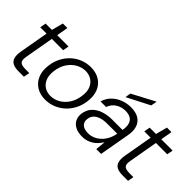

<svg xmlns="http://www.w3.org/2000/svg" viewBox="-30 -1250 1800 1800"><g transform="rotate(45 870.0 -350.5)"><path d="M192 0Q147 0 118 -14Q89 -28 79 -60.5Q69 -93 78 -146L129 -436H45L56 -496H140L170 -611H230L210 -496H360L349 -436H199L148 -146Q139 -96 156.5 -78Q174 -60 224 -60H276L265 0Z M556 12Q489 12 439.5 -19Q390 -50 367 -106Q344 -162 354 -237Q362 -298 388 -348Q414 -398 454 -434Q494 -470 543.5 -489Q593 -508 646 -508Q715 -508 764 -477.5Q813 -447 836 -391.5Q859 -336 849 -260Q841 -199 815 -149Q789 -99 749 -63Q709 -27 659.5 -7.5Q610 12 556 12ZM566 -48Q616 -48 660.5 -73Q705 -98 736.5 -145Q768 -192 777 -259Q786 -322 768 -363.5Q750 -405 715 -426.5Q680 -448 636 -448Q588 -448 543 -423Q498 -398 466.5 -351Q435 -304 426 -237Q418 -175 435.5 -133Q453 -91 487.5 -69.5Q522 -48 566 -48Z M1048 12Q988 12 951.5 -9Q915 -30 900 -64Q885 -98 891 -137Q898 -190 930.5 -226.5Q963 -263 1016 -282Q1069 -301 1135 -301H1271Q1280 -349 1270.5 -382Q1261 -415 1234.5 -431.5Q1208 -448 1165 -448Q1113 -448 1070.5 -421.5Q1028 -395 1010 -344H936Q952 -398 989 -434.5Q1026 -471 1075.5 -489.5Q1125 -508 1176 -508Q1244 -508 1284 -482.5Q1324 -457 1338.5 -411.5Q1353 -366 1342 -305L1288 0H1224L1234 -96H1231Q1217 -75 1199 -55Q1181 -35 1158.5 -20.5Q1136 -6 1108.5 3Q1081 12 1048 12ZM1065 -50Q1101 -50 1133 -64Q1165 -78 1191 -103Q1217 -128 1235 -162.5Q1253 -197 1260 -237L1261 -241H1130Q1077 -241 1041 -228Q1005 -215 986.5 -192.5Q968 -170 965 -140Q959 -100 984.5 -75Q1010 -50 1065 -50ZM1073 -538 1082 -594 1307 -713H1310L1299 -654Z M1572 0Q1527 0 1498 -14Q1469 -28 1459 -60.5Q1449 -93 1458 -146L1509 -436H1425L1436 -496H1520L1550 -611H1610L1590 -496H1740L1729 -436H1579L1528 -146Q1519 -96 1536.5 -78Q1554 -60 1604 -60H1656L1645 0Z"/></g></svg>

Font: DM Sans 36pt Light
Style: Italic
Weight: 300
Italic angle: -10°
Designer: Colophon Foundry, Jonny Pinhorn
Foundry: Colophon Foundry
Version: Version 4.004;gftools[0.9.30]